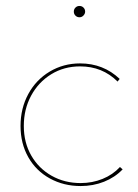

<svg xmlns="http://www.w3.org/2000/svg" viewBox="-20 -622 465 645"><path d="M49 -199Q49 -258 75 -306Q101 -354 147 -381.5Q193 -409 249 -409Q327 -409 382 -357L375 -348Q324 -399 249 -399Q195 -399 152 -372.5Q109 -346 84.5 -300.5Q60 -255 60 -199Q60 -143 85 -99.5Q110 -56 153.5 -31.5Q197 -7 251 -7Q290 -7 324.5 -21Q359 -35 383 -61L392 -53Q366 -26 329.5 -11.5Q293 3 251 3Q194 3 147.5 -22.5Q101 -48 75 -94Q49 -140 49 -199ZM228 -583Q228 -591 233.5 -596.5Q239 -602 247 -602Q255 -602 260.5 -596.5Q266 -591 266 -583Q266 -576 260.5 -570Q255 -564 247 -564Q239 -564 233.5 -569.5Q228 -575 228 -583Z"/></svg>

Font: Ysabeau Hairline
Style: Regular
Weight: 100
Designer: Christian Thalmann (Catharsis Fonts)
Version: Version 0.003